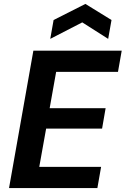

<svg xmlns="http://www.w3.org/2000/svg" viewBox="-20 -958 640 978"><path d="M26 0 150 -700H600L581 -592H266L233 -407H518L500 -303H215L180 -108H495L476 0ZM236 -760 253 -856 415 -938 548 -856 531 -760 399 -844Z"/></svg>

Font: DM Sans 12pt
Style: Bold Italic
Weight: 700
Italic angle: -10°
Version: Version 4.004;gftools[0.9.30]